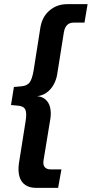

<svg xmlns="http://www.w3.org/2000/svg" viewBox="-20 -725 442 925"><path d="M152 180Q123 180 102.5 166.5Q82 153 74 126.5Q66 100 71 63L103 -139Q110 -180 102 -197Q94 -214 66 -216L33 -219L47 -306L81 -309Q110 -311 122.5 -327.5Q135 -344 142 -386L174 -589Q182 -643 218 -674Q254 -705 304 -705H402L387 -616H334Q315 -616 303.5 -604.5Q292 -593 288 -571L256 -370Q252 -342 238.5 -317.5Q225 -293 203.5 -278Q182 -263 153 -261V-262Q182 -261 199 -246Q216 -231 221.5 -207Q227 -183 223 -155L190 46Q186 69 195.5 80Q205 91 223 91H276L260 180Z"/></svg>

Font: Nunito Sans 10pt Condensed
Style: Bold Italic
Weight: 700
Width: 3
Italic angle: -9°
Designer: Vernon Adams
Foundry: Vernon Adams
Version: Version 3.101;gftools[0.9.27]